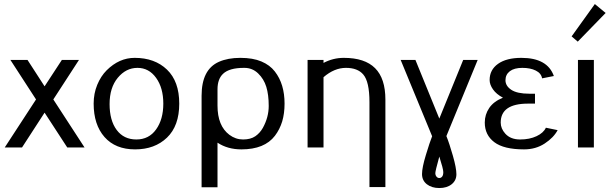

<svg xmlns="http://www.w3.org/2000/svg" viewBox="-20 -741 3064 965"><path d="M3.9 0ZM161.1 -241.2 32.2 -439.9H118.2L204.1 -307.1L291 -439.9H377L248 -241.2L404.8 0H317.9L204.1 -174.8L90.8 0H3.9Z M450.7 0ZM764.6 -90.6Q800.8 -141.1 800.8 -220.2Q800.8 -299.3 764.6 -349.6Q728.5 -399.9 670.9 -399.9Q613.3 -399.9 572 -350.1Q530.8 -300.3 530.8 -218Q530.8 -135.7 566.4 -87.9Q602.1 -40 665.3 -40Q728.5 -40 764.6 -90.6ZM450.7 -220.2Q450.7 -271 468.8 -314.9Q486.8 -358.4 516.1 -387.7Q579.1 -450.2 656.7 -450.2Q757.8 -450.2 819.3 -391.1Q880.9 -332 880.9 -220.2Q880.9 -108.4 819.3 -49.3Q757.8 9.8 658.9 9.8Q560.1 9.8 505.4 -52.2Q450.7 -114.3 450.7 -220.2Z M1073.2 -23.9V200.2H993.2V-259.8Q993.2 -391.6 1080.1 -430.2Q1125 -450.2 1188 -450.2Q1251 -450.2 1293.7 -432.1Q1336.4 -414.1 1361.3 -381.8Q1386.2 -349.6 1398.2 -309.3Q1410.2 -269 1410.2 -220.2Q1410.2 -170.9 1398.4 -130.9Q1386.2 -90.8 1361.8 -58.6Q1309.6 9.8 1193.4 9.8Q1124 9.8 1073.2 -23.9ZM1073.2 -210Q1073.2 -108.4 1132.8 -63.5Q1164.1 -40 1201.7 -40Q1239.3 -40 1263.2 -56.2Q1286.6 -72.3 1301.3 -98.6Q1330.6 -151.9 1330.6 -208.5Q1330.6 -265.1 1318.4 -304.7Q1306.2 -344.2 1277.3 -372.1Q1248.5 -399.9 1208.5 -399.9Q1207.5 -399.9 1206.1 -399.9Q1132.3 -399.9 1101.1 -370.1Q1073.2 -343.8 1073.2 -292Z M1525.9 0ZM1606 -353V0H1525.9V-439.9H1606V-424.8Q1654.3 -450.2 1708 -450.2Q1813.5 -450.2 1865.2 -398.4Q1917 -346.7 1917 -240.2V199.2H1836.9V-228Q1836.9 -330.6 1805.7 -366.7Q1777.3 -399.9 1718.8 -399.9Q1660.2 -399.9 1606 -353Z M1993.7 0ZM2223.6 -57.1Q2238.8 -19.5 2256.3 42Q2273.9 103.5 2273.9 134.8Q2273.9 166 2250 185.1Q2226.1 204.1 2188 204.1Q2149.9 204.1 2125.5 185.1Q2101.1 166 2101.1 133.8Q2101.1 101.6 2120.4 38.1Q2139.6 -25.4 2151.9 -56.2L1993.7 -439.9H2067.9L2188 -145L2308.1 -439.9H2380.9ZM2188 45.9Q2168 118.2 2168 128.9Q2168 139.6 2173.8 146.7Q2179.7 153.8 2188 153.8Q2196.3 153.8 2202.1 146.7Q2208 139.6 2208 124Q2208 108.4 2188 45.9Z M2416.5 0ZM2416.5 0ZM2723.6 -99.1 2782.7 -86.9Q2762.7 -49.3 2717.8 -19.8Q2672.9 9.8 2613.8 9.8Q2512.2 9.8 2464.4 -26.4Q2416.5 -62.5 2416.5 -125Q2416.5 -165.5 2439 -198.5Q2461.4 -231.4 2507.8 -250Q2474.6 -267.6 2457.8 -291.7Q2440.9 -315.9 2440.9 -338.9Q2440.9 -390.1 2483.2 -420.2Q2525.4 -450.2 2600.6 -450.2Q2731.4 -450.2 2763.7 -358.9L2704.6 -347.2Q2700.2 -372.6 2673.1 -386.2Q2646 -399.9 2605.2 -399.9Q2564.5 -399.9 2542.5 -383.1Q2520.5 -366.2 2520.5 -337.6Q2520.5 -309.1 2549.8 -289.6Q2579.1 -270 2640.6 -270H2668.9V-220.2H2633.8Q2496.6 -220.2 2496.6 -125Q2496.6 -94.7 2519.5 -69.3Q2545.9 -40 2593.8 -40Q2594.2 -40 2594.7 -40Q2641.6 -40 2676.8 -56.6Q2711.9 -73.2 2723.6 -99.1Z M2853 0ZM2853 -531.7ZM2853 -531.7ZM2969.7 -720.7 3023.9 -675.8 2883.8 -531.7 2853 -558.1ZM2884.8 0ZM2884.8 -439.9H2964.8V0H2884.8Z"/></svg>

Font: Pfennig
Style: Medium
Weight: 500
Version: Version 20120410 ; ttfautohint (v0.8)